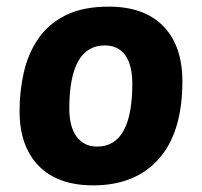

<svg xmlns="http://www.w3.org/2000/svg" viewBox="-20 -551 609 579"><path d="M261 8Q154 8 96.5 -51Q39 -110 39 -216Q39 -277 52 -333.5Q65 -390 95.5 -434.5Q126 -479 178 -505Q230 -531 308 -531Q415 -531 472.5 -472Q530 -413 530 -306Q530 -152 459 -72Q388 8 261 8ZM273 -109Q379 -109 379 -299Q379 -354 358 -384Q337 -414 296 -414Q189 -414 189 -223Q189 -169 211 -139Q233 -109 273 -109Z"/></svg>

Font: Asap
Style: Bold Italic
Weight: 700
Italic angle: -6°
Designer: Pablo Cosgaya
Foundry: Omnibus-Type
Version: Version 3.001; ttfautohint (v1.8.3)